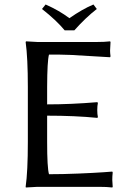

<svg xmlns="http://www.w3.org/2000/svg" viewBox="-20 -832 578 855"><path d="M268.1 -696.8Q231 -741.7 167 -792L183.1 -812Q243.7 -785.2 289.1 -751Q346.2 -791 396 -812L411.1 -792Q361.3 -753.4 311 -696.8ZM189.9 -200.2Q189.9 -84.5 198.2 -56.2Q258.3 -56.2 328.6 -59.1Q398.9 -62 439.5 -64.9L480 -67.9L481.9 -64Q480 -47.9 480 -30.8Q480 -25.4 481.9 0L480 2.9Q455.6 0 419.9 0H147L95.2 2.9L94.2 0Q104 -68.4 104 -200.2V-444.8Q104 -573.7 94.2 -645L96.2 -647.9Q98.1 -647.9 147 -645H410.2Q446.3 -645 470.2 -647.9L472.2 -645Q470.2 -617.2 470.2 -606.9Q470.2 -596.2 472.2 -581.1L470.2 -577.1Q470.2 -577.1 295.4 -587.4Q242.7 -589.4 198.2 -588.9Q190.4 -561.5 189.9 -444.8V-367.2Q295.9 -367.2 413.1 -377L416 -374Q413.1 -360.4 413.1 -341.8Q413.1 -323.2 416 -310.1L413.1 -307.1Q314.5 -316.9 189.9 -316.9Z"/></svg>

Font: Linux Biolinum Capitals O
Style: Small Caps
Weight: 400
Designer: Philipp H. Poll
Foundry: Philipp H. Poll
Version: Version 1.0.4